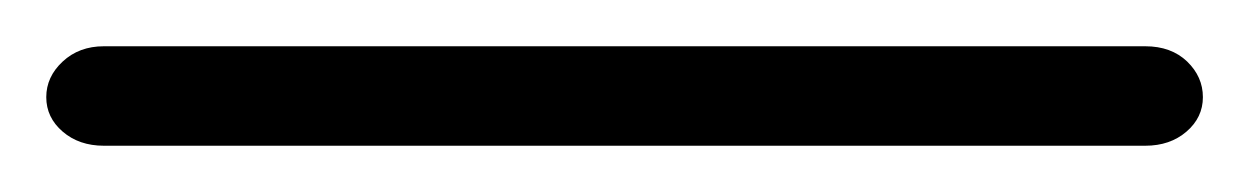

<svg xmlns="http://www.w3.org/2000/svg" viewBox="-20 -20 540 83"><path d="M24.9 0H475.1Q486.3 0 493.2 6.6Q500 13.2 500 22Q500 30.8 492.9 36.9Q485.8 43 475.1 43H24.9Q14.2 43 7.1 36.9Q0 30.8 0 22Q0 13.2 7.1 6.6Q14.2 0 24.9 0Z"/></svg>

Font: Nunito-Light
Style: Regular
Weight: 300
Designer: Vernon Adams
Foundry: newtypography
Version: Version 3.000